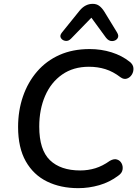

<svg xmlns="http://www.w3.org/2000/svg" viewBox="-20 -969 716 998"><path d="M387 9Q295 9 224.5 -25.5Q154 -60 114 -130.5Q74 -201 74 -309Q74 -394 99.5 -468Q125 -542 173 -597.5Q221 -653 289.5 -683.5Q358 -714 446 -714Q506 -714 560 -697Q614 -680 654 -648Q672 -634 673.5 -615.5Q675 -597 665.5 -581.5Q656 -566 640 -560.5Q624 -555 607 -567Q568 -597 528 -609.5Q488 -622 442 -622Q361 -622 303 -581.5Q245 -541 214.5 -470.5Q184 -400 184 -311Q184 -190 239.5 -136.5Q295 -83 397 -83Q438 -83 475.5 -94.5Q513 -106 551 -133Q572 -145 588 -140Q604 -135 612 -120Q620 -105 617 -87Q614 -69 595 -56Q550 -22 496 -6.5Q442 9 387 9ZM350 -769Q336 -754 320 -756.5Q304 -759 296.5 -771.5Q289 -784 302 -800L394 -914Q423 -949 462 -949Q482 -949 496 -938.5Q510 -928 522 -909L588 -801Q600 -782 590.5 -769Q581 -756 563 -755.5Q545 -755 531 -773L455 -877Z"/></svg>

Font: Nunito SemiBold
Style: Italic
Weight: 600
Italic angle: -9°
Designer: Vernon Adams
Foundry: Vernon Adams
Version: Version 3.601; ttfautohint (v1.8.2.53-6de2)